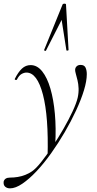

<svg xmlns="http://www.w3.org/2000/svg" viewBox="-74 -752 534 1053"><path d="M288 -727 302 -478Q302 -475 296 -474.5Q290 -474 290 -477L264 -643L178 -474Q177 -472 172 -473.5Q167 -475 168 -478L269 -727Q271 -732 279.5 -732Q288 -732 288 -727ZM-19 281Q-35 281 -45.5 272Q-56 263 -54 244Q-48 222 -19 222Q2 222 23.5 218.5Q45 215 65 207Q85 199 101 188Q123 173 152 136.5Q181 100 213 52.5Q245 5 274 -45.5Q303 -96 324 -141Q345 -186 352 -216Q358 -243 357 -267.5Q356 -292 351 -312Q346 -332 342 -346.5Q338 -361 338 -368Q338 -380 346 -388Q354 -396 368 -396Q388 -396 395 -381.5Q402 -367 402 -345Q402 -308 386.5 -257Q371 -206 343.5 -146.5Q316 -87 281 -27Q246 33 206.5 88.5Q167 144 126.5 187Q86 230 48.5 255.5Q11 281 -19 281ZM187 108Q193 -112 161.5 -233Q130 -354 71 -354Q58 -354 44 -346Q30 -338 19 -316Q17 -312 11.5 -313.5Q6 -315 7 -319Q26 -357 46.5 -376Q67 -395 94 -395Q130 -395 157.5 -360.5Q185 -326 202.5 -266Q220 -206 227 -127.5Q234 -49 229 40Z"/></svg>

Font: Cormorant Light
Style: Italic
Weight: 300
Italic angle: -10°
Designer: Christian Thalmann (Catharsis Fonts)
Foundry: Catharsis Fonts
Version: Version 4.000